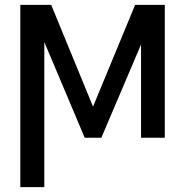

<svg xmlns="http://www.w3.org/2000/svg" viewBox="-20 -566 762 789"><path d="M362.3 -127.9 535.2 -545.9H628.9L396.5 0H328.1L97.7 -545.9H190.4ZM162.1 -545.9V203.1H63.5V-545.9ZM559.6 0V-545.9H657.2V0Z"/></svg>

Font: GitLab Sans
Style: Regular
Weight: 400
Designer: Rasmus Andersson
Foundry: Modifications by GitLab B.V., manufactured by rsms
Version: Version 4.000;git-c8fb6b7